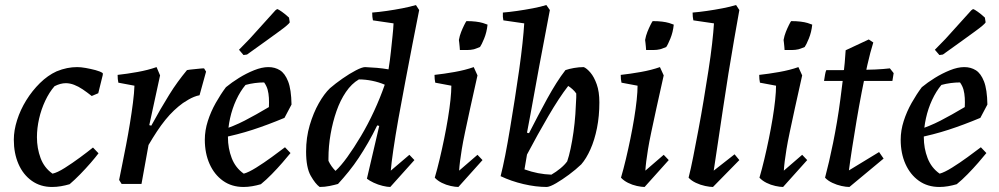

<svg xmlns="http://www.w3.org/2000/svg" viewBox="-20 -732 3977 764"><path d="M187 12Q141 12 106.5 -12.5Q72 -37 53.5 -79.5Q35 -122 35 -176Q35 -213 48 -254Q61 -295 84.5 -333Q108 -371 139 -401.5Q170 -432 205 -448Q227 -457 247 -461Q267 -465 287 -465Q302 -465 321.5 -461.5Q341 -458 360 -453Q379 -448 389 -441V-434L371 -361L345 -350Q326 -365 309 -376.5Q292 -388 275 -394.5Q258 -401 242 -401Q231 -401 220 -398Q209 -395 197 -389Q176 -365 160 -331Q144 -297 135.5 -259.5Q127 -222 127 -186Q127 -142 141.5 -103Q156 -64 189 -41Q208 -45 238 -64Q268 -83 298.5 -105.5Q329 -128 350 -145L372 -122Q360 -106 340.5 -83.5Q321 -61 299 -38.5Q277 -16 257 1Q240 6 222.5 9Q205 12 187 12Z M464 0 454 -16Q459 -41 466.5 -78Q474 -115 482 -156.5Q490 -198 497 -241Q504 -284 509 -323Q514 -362 515 -391L451 -403Q448 -416 448 -434Q485 -438 527 -445.5Q569 -453 603 -465L617 -432L574 -234L582 -232Q601 -267 618.5 -297Q636 -327 653 -354.5Q670 -382 687.5 -406Q705 -430 724 -453Q734 -455 746 -456Q758 -457 770.5 -458.5Q783 -460 792 -460L800 -447L774 -353Q763 -351 752 -346.5Q741 -342 730.5 -336Q720 -330 708 -322Q690 -309 672.5 -292.5Q655 -276 638 -255Q621 -234 604.5 -209Q588 -184 571 -155L543 0Z M949 12Q902 12 867.5 -12.5Q833 -37 814 -79.5Q795 -122 795 -176Q795 -213 807 -250.5Q819 -288 838.5 -322.5Q858 -357 879 -385Q902 -404 931 -422Q960 -440 991 -452.5Q1022 -465 1048 -465Q1074 -465 1094 -452.5Q1114 -440 1126.5 -408Q1139 -376 1140 -316L1112 -263Q1045 -235 985 -215.5Q925 -196 859 -183L858 -213Q909 -229 953.5 -252Q998 -275 1050 -306Q1051 -325 1050 -342.5Q1049 -360 1045 -375Q1041 -390 1031 -404Q1013 -404 994 -401.5Q975 -399 957 -394Q936 -369 920 -334.5Q904 -300 895.5 -261.5Q887 -223 887 -186Q887 -142 902 -103Q917 -64 950 -41Q969 -46 999.5 -65Q1030 -84 1061.5 -107Q1093 -130 1114 -146L1136 -123Q1123 -107 1103.5 -84.5Q1084 -62 1061.5 -39Q1039 -16 1018 1Q1001 6 983.5 9Q966 12 949 12ZM949 -513 931 -534 973 -577 1076 -691 1083 -696Q1088 -695 1102 -685Q1116 -675 1130 -662L1133 -643Q1131 -639 1120.5 -630Q1110 -621 1090 -606.5Q1070 -592 1039 -569.5Q1008 -547 963 -515Z M1252 12Q1235 0 1216.5 -32.5Q1198 -65 1198 -129Q1198 -185 1212.5 -234Q1227 -283 1248.5 -321Q1270 -359 1293 -381Q1315 -400 1343 -419.5Q1371 -439 1396 -452Q1421 -465 1433 -465Q1457 -464 1480 -462Q1503 -460 1526 -456Q1532 -493 1535.5 -527Q1539 -561 1542 -589Q1545 -617 1546 -639L1464 -651Q1461 -664 1461 -682Q1487 -684 1518.5 -688.5Q1550 -693 1581 -699Q1612 -705 1635 -712L1648 -692Q1636 -634 1622 -560Q1608 -486 1593 -408.5Q1578 -331 1565.5 -260.5Q1553 -190 1545 -135Q1537 -80 1535 -53L1609 -116L1629 -95L1533 12Q1521 12 1502.5 7.5Q1484 3 1467 -5Q1450 -13 1440 -21L1489 -231L1481 -233Q1463 -196 1444.5 -164Q1426 -132 1407.5 -104Q1389 -76 1368 -50Q1347 -24 1325 0Q1311 4 1291.5 8Q1272 12 1252 12ZM1315 -52Q1336 -71 1362 -107Q1388 -143 1416 -190Q1444 -237 1468.5 -290Q1493 -343 1511 -395Q1488 -405 1461 -410.5Q1434 -416 1408 -416Q1379 -399 1356.5 -366Q1334 -333 1319 -290Q1304 -247 1295.5 -198.5Q1287 -150 1287 -102Q1287 -99 1287 -97Q1287 -95 1287 -92Q1292 -81 1299.5 -70.5Q1307 -60 1315 -52Z M1776 -391 1712 -403Q1709 -416 1709 -434Q1746 -438 1788.5 -445.5Q1831 -453 1865 -465L1880 -432Q1863 -357 1851 -301.5Q1839 -246 1830.5 -206Q1822 -166 1817.5 -138Q1813 -110 1810.5 -90Q1808 -70 1807 -53L1880 -116L1900 -95L1804 12Q1792 12 1773.5 8Q1755 4 1738 -4.5Q1721 -13 1710 -25Q1720 -59 1729.5 -99Q1739 -139 1747.5 -180.5Q1756 -222 1762.5 -261.5Q1769 -301 1772.5 -334.5Q1776 -368 1776 -391ZM1810 -533Q1810 -538 1809 -546Q1808 -554 1807.5 -561Q1807 -568 1806 -573Q1809 -590 1815 -605Q1821 -620 1827 -632Q1833 -644 1836 -648Q1857 -648 1873.5 -646Q1890 -644 1901.5 -640.5Q1913 -637 1920 -634Q1917 -604 1906.5 -578.5Q1896 -553 1890 -545Q1886 -543 1880 -541Q1874 -539 1866 -536Q1853 -533 1839.5 -533Q1826 -533 1810 -533Z M2156 12Q2112 12 2063 0.5Q2014 -11 1972 -31Q1981 -66 1990.5 -114.5Q2000 -163 2009.5 -220.5Q2019 -278 2028.5 -338Q2038 -398 2046 -455Q2054 -512 2059 -559Q2064 -606 2066 -639L1983 -651Q1980 -664 1981 -682Q2006 -684 2037.5 -688.5Q2069 -693 2100.5 -699Q2132 -705 2154 -712L2168 -692Q2158 -638 2147 -581Q2136 -524 2125.5 -467.5Q2115 -411 2105 -355Q2098 -316 2091 -278Q2084 -240 2077 -204L2085 -202Q2103 -237 2121 -271.5Q2139 -306 2157.5 -339.5Q2176 -373 2194 -401.5Q2212 -430 2230 -453Q2244 -458 2264 -461.5Q2284 -465 2303 -465Q2315 -460 2329.5 -443Q2344 -426 2354.5 -396.5Q2365 -367 2365 -325Q2365 -270 2355.5 -222.5Q2346 -175 2329.5 -138Q2313 -101 2293 -78Q2271 -57 2244 -37Q2217 -17 2193 -3Q2169 11 2156 12ZM2174 -37Q2193 -48 2210 -62Q2227 -76 2237 -90Q2244 -110 2250.5 -140.5Q2257 -171 2262 -206.5Q2267 -242 2269.5 -278Q2272 -314 2273 -344Q2273 -349 2273 -352.5Q2273 -356 2273 -360Q2267 -369 2258 -377Q2249 -385 2241 -390Q2223 -367 2203 -336.5Q2183 -306 2162 -270Q2141 -234 2119.5 -195.5Q2098 -157 2077 -117L2067 -58Q2095 -48 2121 -43Q2147 -38 2174 -37Z M2517 -391 2453 -403Q2450 -416 2450 -434Q2487 -438 2529.5 -445.5Q2572 -453 2606 -465L2621 -432Q2604 -357 2592 -301.5Q2580 -246 2571.5 -206Q2563 -166 2558.5 -138Q2554 -110 2551.5 -90Q2549 -70 2548 -53L2621 -116L2641 -95L2545 12Q2533 12 2514.5 8Q2496 4 2479 -4.5Q2462 -13 2451 -25Q2461 -59 2470.5 -99Q2480 -139 2488.5 -180.5Q2497 -222 2503.5 -261.5Q2510 -301 2513.5 -334.5Q2517 -368 2517 -391ZM2551 -533Q2551 -538 2550 -546Q2549 -554 2548.5 -561Q2548 -568 2547 -573Q2550 -590 2556 -605Q2562 -620 2568 -632Q2574 -644 2577 -648Q2598 -648 2614.5 -646Q2631 -644 2642.5 -640.5Q2654 -637 2661 -634Q2658 -604 2647.5 -578.5Q2637 -553 2631 -545Q2627 -543 2621 -541Q2615 -539 2607 -536Q2594 -533 2580.5 -533Q2567 -533 2551 -533Z M2817 12Q2805 12 2786 8Q2767 4 2749 -4.5Q2731 -13 2720 -25Q2729 -60 2738.5 -108.5Q2748 -157 2759 -215Q2770 -273 2780 -333.5Q2790 -394 2799 -451.5Q2808 -509 2813.5 -557.5Q2819 -606 2821 -639L2739 -651Q2736 -664 2736 -682Q2761 -684 2792.5 -688.5Q2824 -693 2855 -699Q2886 -705 2909 -712L2922 -692Q2913 -641 2901.5 -576Q2890 -511 2878.5 -439Q2867 -367 2856.5 -296.5Q2846 -226 2836.5 -162.5Q2827 -99 2820 -53L2903 -118L2922 -95Z M3068 -391 3004 -403Q3001 -416 3001 -434Q3038 -438 3080.5 -445.5Q3123 -453 3157 -465L3172 -432Q3155 -357 3143 -301.5Q3131 -246 3122.5 -206Q3114 -166 3109.5 -138Q3105 -110 3102.5 -90Q3100 -70 3099 -53L3172 -116L3192 -95L3096 12Q3084 12 3065.5 8Q3047 4 3030 -4.5Q3013 -13 3002 -25Q3012 -59 3021.5 -99Q3031 -139 3039.5 -180.5Q3048 -222 3054.5 -261.5Q3061 -301 3064.5 -334.5Q3068 -368 3068 -391ZM3102 -533Q3102 -538 3101 -546Q3100 -554 3099.5 -561Q3099 -568 3098 -573Q3101 -590 3107 -605Q3113 -620 3119 -632Q3125 -644 3128 -648Q3149 -648 3165.5 -646Q3182 -644 3193.5 -640.5Q3205 -637 3212 -634Q3209 -604 3198.5 -578.5Q3188 -553 3182 -545Q3178 -543 3172 -541Q3166 -539 3158 -536Q3145 -533 3131.5 -533Q3118 -533 3102 -533Z M3360 12Q3347 12 3328.5 8Q3310 4 3292 -4.5Q3274 -13 3263 -25Q3271 -55 3279 -89.5Q3287 -124 3295 -163.5Q3303 -203 3310.5 -247Q3318 -291 3324 -337.5Q3330 -384 3336 -432.5Q3342 -481 3345 -532L3437 -575L3455 -563Q3443 -525 3431.5 -474Q3420 -423 3409 -366Q3398 -309 3388.5 -252.5Q3379 -196 3371 -144.5Q3363 -93 3358 -54L3478 -127L3496 -101ZM3259 -410Q3261 -423 3263 -435Q3265 -447 3268 -453Q3295 -453 3327.5 -453Q3360 -453 3395 -453.5Q3430 -454 3463 -455.5Q3496 -457 3521 -460L3536 -441L3531 -410Z M3718 12Q3671 12 3636.5 -12.5Q3602 -37 3583 -79.5Q3564 -122 3564 -176Q3564 -213 3576 -250.5Q3588 -288 3607.5 -322.5Q3627 -357 3648 -385Q3671 -404 3700 -422Q3729 -440 3760 -452.5Q3791 -465 3817 -465Q3843 -465 3863 -452.5Q3883 -440 3895.5 -408Q3908 -376 3909 -316L3881 -263Q3814 -235 3754 -215.5Q3694 -196 3628 -183L3627 -213Q3678 -229 3722.5 -252Q3767 -275 3819 -306Q3820 -325 3819 -342.5Q3818 -360 3814 -375Q3810 -390 3800 -404Q3782 -404 3763 -401.5Q3744 -399 3726 -394Q3705 -369 3689 -334.5Q3673 -300 3664.5 -261.5Q3656 -223 3656 -186Q3656 -142 3671 -103Q3686 -64 3719 -41Q3738 -46 3768.5 -65Q3799 -84 3830.5 -107Q3862 -130 3883 -146L3905 -123Q3892 -107 3872.5 -84.5Q3853 -62 3830.5 -39Q3808 -16 3787 1Q3770 6 3752.5 9Q3735 12 3718 12ZM3718 -513 3700 -534 3742 -577 3845 -691 3852 -696Q3857 -695 3871 -685Q3885 -675 3899 -662L3902 -643Q3900 -639 3889.5 -630Q3879 -621 3859 -606.5Q3839 -592 3808 -569.5Q3777 -547 3732 -515Z"/></svg>

Font: Labrada Medium
Style: Italic
Weight: 500
Italic angle: -7°
Designer: Mercedes Jáuregui
Foundry: Omnibus-Type Team
Version: Version 1.000